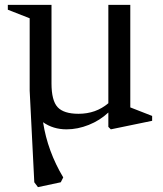

<svg xmlns="http://www.w3.org/2000/svg" viewBox="-20 -520 671 790"><path d="M606 -43V-22.9L436 12.2L425.8 2V-57.1Q391.1 -24.4 345.2 -6.1Q299.3 12.2 253.9 12.2Q198.7 12.2 157.2 -17.1Q175.8 102.5 240.2 210L230 230L136.2 250L121.1 230L102.1 -147V-444.8L12.2 -480V-500H191.9V-176.8Q191.9 -106.4 217 -79.1Q242.2 -51.8 303.2 -51.8Q374.5 -51.8 425.8 -95.2V-500H516.1V-78.1Z"/></svg>

Font: Amethysta
Style: Regular
Weight: 400
Designer: Konstantin Vinogradov, Alexei Vanyashin
Foundry: Cyreal (www.cyreal.org)
Version: Version 1.002